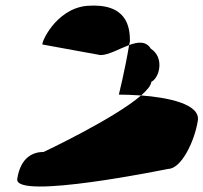

<svg xmlns="http://www.w3.org/2000/svg" viewBox="-20 -712 731 690"><path d="M42 -69C30 9 584 -105 584 -105C632 -105 680 -206 691 -279C700 -339 581 -362 487 -369C390 -285 137 -166 137 -166C100 -166 54 -148 42 -69ZM133 -552 341 -514C370 -514 409 -537 444 -550L447 -564C447 -616 436 -702 292 -691C178 -680 125 -552 133 -552ZM407 -372C427 -372 455 -371 487 -369C509 -388 522 -404 524 -418C553 -432 572 -505 522 -537C505 -565 476 -562 444 -550C429 -459 407 -372 407 -372Z"/></svg>

Font: Ampere
Style: SCIta
Weight: 400
Version: Version 1